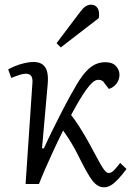

<svg xmlns="http://www.w3.org/2000/svg" viewBox="-20 -784 571 818"><path d="M159 -152H167Q185 -192 204.5 -231Q224 -270 242.5 -306.5Q261 -343 278 -373.5Q295 -404 308 -426Q329 -461 348 -481Q367 -501 386.5 -510Q406 -519 429 -519Q459 -519 474 -502.5Q489 -486 489 -466Q489 -445 477 -428.5Q465 -412 444 -405L427 -427Q421 -437 414.5 -440.5Q408 -444 399 -444Q387 -444 374.5 -433Q362 -422 346 -400Q336 -386 319 -358Q302 -330 283 -294Q298 -275 313 -252Q328 -229 344 -201.5Q360 -174 378 -140Q391 -116 400.5 -98.5Q410 -81 417.5 -69.5Q425 -58 431 -52.5Q437 -47 444 -47Q455 -47 467.5 -60.5Q480 -74 492 -90L519 -64Q501 -40 485 -22.5Q469 -5 454 4.5Q439 14 423 14Q407 14 392.5 4Q378 -6 361.5 -32Q345 -58 321 -106Q310 -129 297.5 -151.5Q285 -174 272.5 -193.5Q260 -213 249 -228Q228 -186 208 -143Q188 -100 172 -63Q156 -26 146 0H89L118 -429Q120 -450 113 -460Q106 -470 90 -470Q79 -470 63.5 -465Q48 -460 28 -452L15 -488Q26 -495 44.5 -502.5Q63 -510 84 -515Q105 -520 122 -520Q148 -520 162.5 -508.5Q177 -497 181.5 -475.5Q186 -454 183 -423ZM319 -730Q333 -749 344 -756.5Q355 -764 368 -764Q387 -764 396 -749Q405 -734 401 -707L239 -582L221 -600Z"/></svg>

Font: Literata 18pt Light
Style: Italic
Weight: 300
Italic angle: -2°
Designer: Latin by Veronika Burian and Jose Scaglione. Greek by Irene Vlachou. Cyrillic by Vera Evstafieva
Foundry: TypeTogether
Version: Version 3.103;gftools[0.9.29]